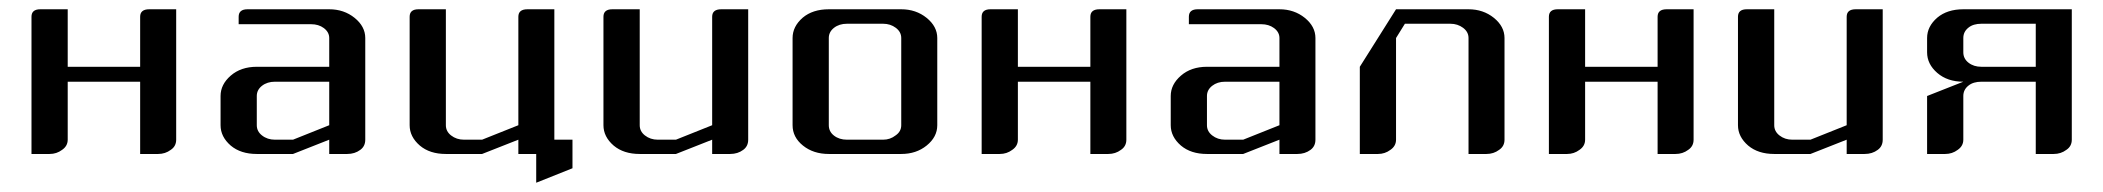

<svg xmlns="http://www.w3.org/2000/svg" viewBox="-20 -332 4535 414"><path d="M47.9 0V-295.9Q47.9 -312 66.9 -312H126V-188H282.2V-295.9Q282.2 -312 301.8 -312H359.9V-30.8Q359.9 -16.6 348.1 -8.8Q336.4 0 320.8 0H282.2V-155.8H126V-30.8Q126 -17.1 113.8 -8.8Q102.1 0 86.9 0Z M455.6 -62V-125Q455.6 -149.9 477.5 -168.9Q499.5 -188 533.7 -188H689.9V-250Q689.9 -262.7 678.2 -271.5Q667 -279.8 650.9 -279.8H494.6V-295.9Q494.6 -312 513.7 -312H689.9Q721.7 -312 744.6 -293.5Q767.6 -274.9 767.6 -250V-30.8Q767.6 -16.6 756.8 -8.8Q745.1 0 728.5 0H689.9V-30.8L611.8 0H533.7Q499 0 477.5 -18.1Q455.6 -37.1 455.6 -62ZM533.7 -62Q533.7 -48.8 544.9 -40Q556.6 -30.8 572.8 -30.8H611.8L689.9 -62V-155.8H572.8Q556.2 -155.8 544.9 -147Q533.7 -138.2 533.7 -125Z M863.3 -62V-295.9Q863.3 -312 882.3 -312H941.4V-62Q941.4 -48.8 952.6 -40Q964.4 -30.8 980.5 -30.8H1019.5L1097.7 -62V-295.9Q1097.7 -312 1117.2 -312H1175.3V-30.8H1214.4V30.8L1136.2 62V0H1097.7V-30.8L1019.5 0H941.4Q906.7 0 885.3 -18.1Q863.3 -37.1 863.3 -62Z M1281.2 -62V-295.9Q1281.2 -312 1300.3 -312H1359.4V-62Q1359.4 -48.8 1370.6 -40Q1382.3 -30.8 1398.4 -30.8H1437.5L1515.6 -62V-295.9Q1515.6 -312 1535.2 -312H1593.3V-30.8Q1593.3 -16.6 1582.5 -8.8Q1570.8 0 1554.2 0H1515.6V-30.8L1437.5 0H1359.4Q1324.7 0 1303.2 -18.1Q1281.2 -37.1 1281.2 -62Z M1689 -62V-250Q1689 -274.9 1710.9 -293.9Q1732.4 -312 1767.1 -312H1923.3Q1955.1 -312 1978 -293.5Q2001 -274.9 2001 -250V-62Q2001 -36.6 1978 -18.1Q1955.6 0 1923.3 0H1767.1Q1733.9 0 1711.4 -18.1Q1689 -36.1 1689 -62ZM1767.1 -62Q1767.1 -48.3 1778.3 -39.6Q1789.6 -30.8 1806.2 -30.8H1884.3Q1899.4 -30.8 1911.1 -40Q1923.3 -48.3 1923.3 -62V-250Q1923.3 -263.2 1911.6 -272Q1899.9 -280.8 1884.3 -280.8H1806.2Q1789.6 -280.8 1778.3 -272Q1767.1 -263.2 1767.1 -250Z M2096.7 0V-295.9Q2096.7 -312 2115.7 -312H2174.8V-188H2331.1V-295.9Q2331.1 -312 2350.6 -312H2408.7V-30.8Q2408.7 -16.6 2397 -8.8Q2385.3 0 2369.6 0H2331.1V-155.8H2174.8V-30.8Q2174.8 -17.1 2162.6 -8.8Q2150.9 0 2135.7 0Z M2504.4 -62V-125Q2504.4 -149.9 2526.4 -168.9Q2548.3 -188 2582.5 -188H2738.8V-250Q2738.8 -262.7 2727.1 -271.5Q2715.8 -279.8 2699.7 -279.8H2543.5V-295.9Q2543.5 -312 2562.5 -312H2738.8Q2770.5 -312 2793.5 -293.5Q2816.4 -274.9 2816.4 -250V-30.8Q2816.4 -16.6 2805.7 -8.8Q2793.9 0 2777.3 0H2738.8V-30.8L2660.6 0H2582.5Q2547.9 0 2526.4 -18.1Q2504.4 -37.1 2504.4 -62ZM2582.5 -62Q2582.5 -48.8 2593.8 -40Q2605.5 -30.8 2621.6 -30.8H2660.6L2738.8 -62V-155.8H2621.6Q2605 -155.8 2593.8 -147Q2582.5 -138.2 2582.5 -125Z M2912.1 0V-188L2990.2 -312H3146.5Q3178.2 -312 3201.2 -293.5Q3224.1 -274.9 3224.1 -250V-30.8Q3224.1 -16.6 3212.4 -8.8Q3200.7 0 3185.1 0H3146.5V-250Q3146.5 -263.2 3134.8 -272Q3123 -280.8 3107.4 -280.8H3009.3L2990.2 -250V-30.8Q2990.2 -17.1 2978 -8.8Q2966.3 0 2951.2 0Z M3319.8 0V-295.9Q3319.8 -312 3338.9 -312H3397.9V-188H3554.2V-295.9Q3554.2 -312 3573.7 -312H3631.8V-30.8Q3631.8 -16.6 3620.1 -8.8Q3608.4 0 3592.8 0H3554.2V-155.8H3397.9V-30.8Q3397.9 -17.1 3385.7 -8.8Q3374 0 3358.9 0Z M3727.5 -62V-295.9Q3727.5 -312 3746.6 -312H3805.7V-62Q3805.7 -48.8 3816.9 -40Q3828.6 -30.8 3844.7 -30.8H3883.8L3961.9 -62V-295.9Q3961.9 -312 3981.4 -312H4039.6V-30.8Q4039.6 -16.6 4028.8 -8.8Q4017.1 0 4000.5 0H3961.9V-30.8L3883.8 0H3805.7Q3771 0 3749.5 -18.1Q3727.5 -37.1 3727.5 -62Z M4135.3 0V-125L4213.4 -155.8Q4179.2 -155.8 4157.2 -174.8Q4135.3 -193.8 4135.3 -219.2V-250Q4135.3 -274.9 4157.2 -293.9Q4178.7 -312 4213.4 -312H4447.3V-30.8Q4447.3 -16.6 4435.5 -8.8Q4423.8 0 4408.2 0H4369.6V-155.8H4252.4Q4234.9 -155.8 4224.6 -147.5Q4213.4 -138.7 4213.4 -125V-30.8Q4213.4 -17.1 4201.2 -8.8Q4189.5 0 4174.3 0ZM4213.4 -219.2Q4213.4 -205.6 4224.6 -196.8Q4235.8 -188 4252.4 -188H4369.6V-280.8H4252.4Q4234.9 -280.8 4224.6 -272.5Q4213.4 -263.7 4213.4 -250Z"/></svg>

Font: Hhenum
Style: Regular
Weight: 400
Designer: T. Christopher White
Version: Version 1.0